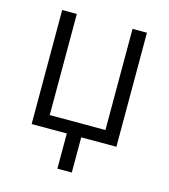

<svg xmlns="http://www.w3.org/2000/svg" viewBox="-104 -605 748 849"><g transform="rotate(15 270.5 -180.5)"><path d="M237 0H76V-522H143V-59H398V-522H464V0H303V161H237Z"/></g></svg>

Font: PTCRaleway
Style: Regular
Weight: 400
Designer: Matt McInerney, Pablo Impallari, Rodrigo Fuenzalida
Foundry: Matt McInerney, Pablo Impallari, Rodrigo Fuenzalida
Version: Version 3.000g; ttfautohint (v1.5) -l 8 -r 28 -G 28 -x 14 -D